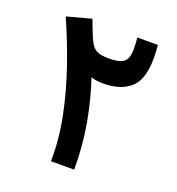

<svg xmlns="http://www.w3.org/2000/svg" viewBox="-128 -809 843 913"><g transform="rotate(20 293.0 -352.0)"><path d="M231 0Q232.9 -110.8 209.5 -225.6Q186 -340.3 147 -453.4Q107.9 -566.4 61.5 -670.9L184.6 -704.1Q196.8 -671.9 203.6 -654.1Q210.4 -636.2 215.3 -625.2Q220.2 -614.3 226.1 -602.1Q239.7 -574.7 259.5 -564Q279.3 -553.2 323.2 -553.2Q377.4 -553.2 398.2 -571Q418.9 -588.9 418.9 -634.8Q418.9 -654.3 418 -666.3Q417 -678.2 415.5 -693.4H520Q521 -679.7 522 -661.4Q522.9 -643.1 522.9 -626Q522.9 -517.1 473.4 -474.6Q423.8 -432.1 336.4 -432.1Q301.8 -432.1 275.4 -440.9Q307.6 -347.7 328.1 -235.8Q348.6 -124 348.6 0Z"/></g></svg>

Font: Cascadia Code SemiBold
Style: Regular
Weight: 600
Monospace: yes
Designer: Aaron Bell
Foundry: Saja Typeworks
Version: Version 2404.023; ttfautohint (v1.8.4)